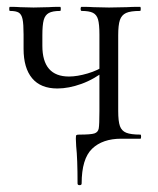

<svg xmlns="http://www.w3.org/2000/svg" viewBox="-20 -406 462 562"><path d="M203 22 202 0Q202 -9 203.5 -10.5Q205 -12 212 -12Q246 -12 256.5 -15.5Q267 -19 269 -30Q271 -41 271 -81V-305Q271 -335 267 -349Q263 -363 252 -368.5Q241 -374 219 -374Q216 -374 216 -380Q216 -386 219 -386Q241 -386 254 -385L299 -384L351 -385Q365 -386 390 -386Q392 -386 392 -380Q392 -374 390 -374Q362 -374 349 -368Q336 -362 331 -347.5Q326 -333 326 -303V-81Q326 -51 331 -37Q336 -23 349.5 -17.5Q363 -12 391 -12Q393 -12 393 -6Q393 0 391 0H335Q280 0 249.5 29.5Q219 59 219 131Q219 136 213 136Q207 136 207 131Q207 58 203 22ZM49 -263V-305Q49 -336 46 -350Q43 -364 35 -369Q27 -374 9 -374Q7 -374 7 -380Q7 -386 9 -386Q28 -386 39 -385L78 -384L122 -385Q135 -386 156 -386Q158 -386 158 -380Q158 -374 156 -374Q134 -374 123 -368Q112 -362 108 -347.5Q104 -333 104 -303V-272Q104 -182 182 -182Q206 -182 236.5 -191Q267 -200 288 -215L293 -203Q256 -174 218.5 -160.5Q181 -147 148 -147Q99 -147 74 -177Q49 -207 49 -263Z"/></svg>

Font: Cormorant Infant
Style: Regular
Weight: 400
Designer: Christian Thalmann (Catharsis Fonts)
Foundry: Catharsis Fonts
Version: Version 4.000